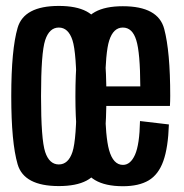

<svg xmlns="http://www.w3.org/2000/svg" viewBox="-20 -624 620 648"><path d="M178.5 4Q61 4 39.5 -69.5Q18 -143 18 -299.5Q18 -456.5 39.5 -530.2Q61 -604 178.5 -604Q296 -604 317.5 -530.2Q339 -456.5 339 -299.5Q339 -143 317.5 -69.5Q296 4 178.5 4ZM178.5 -69Q210.5 -69 224.5 -111Q238.5 -153 238.5 -299.5Q238.5 -446 224.5 -488.5Q210.5 -531 178.5 -531Q146.5 -531 132.5 -488.5Q118.5 -446 118.5 -299.5Q118.5 -153 132.5 -111Q146.5 -69 178.5 -69ZM395 4.5Q276 4.5 255.2 -78.5Q234.5 -161.5 234.5 -298.5Q234.5 -448.5 255.5 -525.8Q276.5 -603 394.5 -603Q514 -603 534.2 -526.5Q554.5 -450 554.5 -301Q554.5 -282.5 553.5 -266.5H334.5Q336 -161.5 348 -118Q362 -67.5 395 -67.5Q420.5 -67.5 435.8 -102Q451 -136.5 452.5 -215.5L550 -204Q547.5 -126 531.2 -80.5Q515 -35 481.8 -15.2Q448.5 4.5 395 4.5ZM334.5 -332.5H453.5Q453 -446.5 440 -488Q427 -531 394.5 -531Q362.5 -531 348.5 -487Q336 -448 334.5 -332.5Z"/></svg>

Font: Anybody Condensed Medium
Style: Regular
Weight: 500
Width: 3
Designer: Tyler Finck
Foundry: Etcetera Type Company
Version: Version 1.010; ttfautohint (v1.8.3) -l 8 -r 50 -G 200 -x 14 